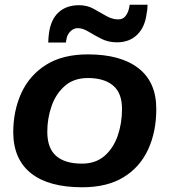

<svg xmlns="http://www.w3.org/2000/svg" viewBox="-20 -782 723 812"><path d="M328 10Q186 10 111.5 -49Q37 -108 36 -221Q36 -314 70.5 -389Q105 -464 175 -508Q245 -552 352 -552Q490 -552 565.5 -493.5Q641 -435 641 -321Q641 -225 606.5 -150Q572 -75 502.5 -32.5Q433 10 328 10ZM326 -90Q385 -90 422.5 -123Q460 -156 478 -208.5Q496 -261 496 -321Q496 -389 458 -420.5Q420 -452 352 -452Q292 -452 254 -418.5Q216 -385 198 -333Q180 -281 180 -225Q180 -155 217.5 -122.5Q255 -90 326 -90ZM184 -602Q184 -612 185 -622Q186 -632 187 -641Q195 -700 228 -730Q261 -760 314 -760Q348 -760 375.5 -745Q403 -730 428.5 -715Q454 -700 480 -700Q501 -700 512 -715.5Q523 -731 526 -749Q528 -755 528 -762H604Q604 -752 603 -742.5Q602 -733 600 -724Q593 -667 560 -635Q527 -603 475 -603Q438 -603 408.5 -618Q379 -633 354.5 -648Q330 -663 309 -663Q291 -663 277 -648.5Q263 -634 261 -615Q259 -609 259 -602Z"/></svg>

Font: Georama Extended SemiBold
Style: Italic
Weight: 600
Width: 7
Italic angle: -9°
Designer: Jean-Baptiste Levee
Foundry: Production Type
Version: Version 1.000